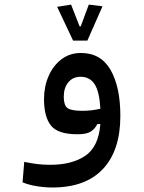

<svg xmlns="http://www.w3.org/2000/svg" viewBox="-20 -581 626 835"><path d="M208 234.4Q173.3 234.4 138.4 228.5Q103.5 222.7 78.1 211.9L85.4 123Q114.3 128.9 140.4 132.3Q166.5 135.7 199.2 135.7Q292.5 135.7 350.6 96.7Q408.7 57.6 416.5 -41.5H403.3Q392.6 -20 374.3 -8.5Q356 2.9 316.9 2.9Q231.4 2.9 201.4 -35.2Q171.4 -73.2 171.4 -149.9Q171.4 -204.1 191.2 -249.8Q210.9 -295.4 247.1 -323Q283.2 -350.6 332 -350.6Q418.5 -350.6 460.9 -276.9Q503.4 -203.1 503.4 -76.7Q503.4 72.8 428 153.6Q352.5 234.4 208 234.4ZM416.5 -107.9Q412.6 -182.1 391.6 -214.6Q370.6 -247.1 330.6 -247.1Q296.9 -247.1 277.1 -223.1Q257.3 -199.2 257.3 -160.2Q257.3 -123.5 273.2 -111.3Q289.1 -99.1 338.4 -99.1Q359.4 -99.1 377.7 -101.3Q396 -103.5 416.5 -107.9ZM297.9 -404.3 228.5 -551.3 289.1 -561 326.2 -466.3H331.1L366.2 -561L425.8 -553.7L359.9 -404.3Z"/></svg>

Font: Cascadia Mono PL
Style: Regular
Weight: 400
Monospace: yes
Designer: Aaron Bell
Foundry: Saja Typeworks
Version: Version 2404.023; ttfautohint (v1.8.4)